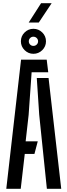

<svg xmlns="http://www.w3.org/2000/svg" viewBox="-20 -1170 418 1190"><path d="M19 0 110.5 -800H269.5L279 -722H176L157.5 -458L139 -294H214L193.5 -216H133.5L108.5 0ZM270.5 0 223 -459 208 -686.5H281L359.5 0ZM187 -836.5Q155.5 -836.5 132.5 -859.2Q109.5 -882 109.5 -914Q109.5 -946 132.5 -968.8Q155.5 -991.5 187 -991.5Q219 -991.5 242 -968.8Q265 -946 265 -914Q265 -882 242 -859.2Q219 -836.5 187 -836.5ZM187 -885.5Q199 -885.5 207.5 -893.8Q216 -902 216 -914Q216 -926 207.5 -934.2Q199 -942.5 187 -942.5Q175 -942.5 166.8 -934.2Q158.5 -926 158.5 -914Q158.5 -902 166.8 -893.8Q175 -885.5 187 -885.5ZM158 -1030.5 234.5 -1150H300L220.5 -1030.5Z"/></svg>

Font: Big Shoulders Stencil Display Thin SemiBold
Style: Regular
Weight: 600
Version: Version 2.001